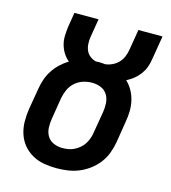

<svg xmlns="http://www.w3.org/2000/svg" viewBox="-110 -824 821 922"><g transform="rotate(15 300.0 -363.5)"><path d="M255 8Q223 8 192 2.5Q161 -3 134.5 -18Q108 -33 89 -56Q70 -79 60.5 -108Q51 -137 50.5 -169Q50 -201 55 -233L73 -339Q77 -363 85 -386.5Q93 -410 107 -431.5Q121 -453 140 -471Q159 -489 181 -502Q165 -515 153.5 -533Q142 -551 136 -572Q130 -593 130.5 -615.5Q131 -638 134 -661L146 -735H266L251 -645Q248 -627 249 -609Q250 -591 256.5 -576Q263 -561 276.5 -550.5Q290 -540 307 -536Q310 -537 313.5 -537Q317 -537 320 -537Q328 -537 336 -536.5Q344 -536 352 -535Q370 -537 387 -545Q404 -553 417 -566.5Q430 -580 437 -597Q444 -614 447 -632L464 -735H584L564 -615Q561 -595 554 -576Q547 -557 534.5 -540Q522 -523 505 -509.5Q488 -496 470 -487Q488 -470 500.5 -447.5Q513 -425 519 -400Q525 -375 524.5 -347.5Q524 -320 519 -293L502 -187Q497 -159 487 -132Q477 -105 459 -81.5Q441 -58 417 -40Q393 -22 366 -11Q339 0 311 4Q283 8 255 8ZM257 -93Q272 -93 287 -95.5Q302 -98 316 -105Q330 -112 342.5 -122.5Q355 -133 363.5 -146.5Q372 -160 377 -174.5Q382 -189 384 -203L402 -309Q406 -332 404.5 -355.5Q403 -379 391.5 -397.5Q380 -416 359.5 -424.5Q339 -433 315 -433Q293 -433 271 -426Q249 -419 231 -403Q213 -387 203.5 -365.5Q194 -344 190 -322L173 -217Q169 -194 170 -171Q171 -148 182 -129.5Q193 -111 213.5 -102Q234 -93 257 -93Z"/></g></svg>

Font: Iosevka Curly Extended
Style: Bold Italic
Weight: 700
Width: 7
Italic angle: -9°
Monospace: yes
Designer: Belleve Invis
Foundry: Belleve Invis
Version: Version 11.1.0; ttfautohint (v1.8.3)